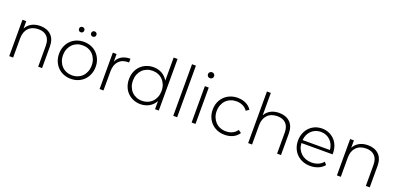

<svg xmlns="http://www.w3.org/2000/svg" viewBox="9 -1666 5367 2594"><g transform="rotate(20 2692.5 -369.0)"><path d="M362 -527Q458 -527 517 -471.5Q576 -416 576 -305V0H520V-300Q520 -388 476 -432.5Q432 -477 354 -477Q263 -477 211.5 -423.5Q160 -370 160 -277V0H104V-523H158V-416Q185 -469 237.5 -498Q290 -527 362 -527Z M988 4Q931 4 883 -15.5Q835 -35 800 -70.5Q765 -106 745 -155Q725 -204 725 -262Q725 -320 745 -368.5Q765 -417 800 -452.5Q835 -488 883 -507.5Q931 -527 988 -527Q1045 -527 1093 -507.5Q1141 -488 1176 -452.5Q1211 -417 1231 -368.5Q1251 -320 1251 -262Q1251 -204 1231 -155Q1211 -106 1176 -70.5Q1141 -35 1093 -15.5Q1045 4 988 4ZM988 -46Q1032 -46 1070 -61.5Q1108 -77 1135.5 -105.5Q1163 -134 1178.5 -174Q1194 -214 1194 -262Q1194 -310 1178.5 -349.5Q1163 -389 1135.5 -417.5Q1108 -446 1070 -461.5Q1032 -477 988 -477Q944 -477 906 -461.5Q868 -446 840.5 -417.5Q813 -389 797.5 -349.5Q782 -310 782 -262Q782 -214 797.5 -174Q813 -134 840.5 -105.5Q868 -77 906 -61.5Q944 -46 988 -46ZM1075 -633Q1059 -633 1048 -643.5Q1037 -654 1037 -671Q1037 -688 1048 -698.5Q1059 -709 1075 -709Q1091 -709 1102 -698.5Q1113 -688 1113 -671Q1113 -654 1102 -643.5Q1091 -633 1075 -633ZM901 -633Q885 -633 874 -643.5Q863 -654 863 -671Q863 -688 874 -698.5Q885 -709 901 -709Q917 -709 928 -698.5Q939 -688 939 -671Q939 -654 928 -643.5Q917 -633 901 -633Z M1459 0H1403V-523H1457V-413Q1481 -468 1531 -497.5Q1581 -527 1655 -527V-472Q1650 -473 1641 -473Q1555 -473 1507 -420.5Q1459 -368 1459 -271Z M1993 -46Q2037 -46 2075 -61.5Q2113 -77 2140.5 -105.5Q2168 -134 2183.5 -174Q2199 -214 2199 -262Q2199 -310 2183.5 -349.5Q2168 -389 2140.5 -417.5Q2113 -446 2075 -461.5Q2037 -477 1993 -477Q1949 -477 1911 -461.5Q1873 -446 1845.5 -417.5Q1818 -389 1802.5 -349.5Q1787 -310 1787 -262Q1787 -214 1802.5 -174Q1818 -134 1845.5 -105.5Q1873 -77 1911 -61.5Q1949 -46 1993 -46ZM2254 0H2200V-117Q2169 -59 2113.5 -27.5Q2058 4 1989 4Q1934 4 1886.5 -15.5Q1839 -35 1804 -70Q1769 -105 1749.5 -154Q1730 -203 1730 -262Q1730 -321 1749.5 -369.5Q1769 -418 1804 -453Q1839 -488 1886.5 -507.5Q1934 -527 1989 -527Q2057 -527 2111.5 -496.5Q2166 -466 2198 -409V-742H2254Z M2462 0V-742H2518V0Z M2726 0V-523H2782V0ZM2754 -647Q2735 -647 2722.5 -659.5Q2710 -672 2710 -690Q2710 -708 2722.5 -720.5Q2735 -733 2754 -733Q2773 -733 2785.5 -720.5Q2798 -708 2798 -691Q2798 -672 2785.5 -659.5Q2773 -647 2754 -647Z M3200 4Q3142 4 3093.5 -15.5Q3045 -35 3009.5 -70.5Q2974 -106 2954 -155Q2934 -204 2934 -262Q2934 -321 2954 -369.5Q2974 -418 3009.5 -453Q3045 -488 3093.5 -507.5Q3142 -527 3200 -527Q3264 -527 3316.5 -502.5Q3369 -478 3401 -429L3359 -399Q3331 -439 3289.5 -458Q3248 -477 3200 -477Q3155 -477 3116.5 -461.5Q3078 -446 3050.5 -418Q3023 -390 3007 -350Q2991 -310 2991 -262Q2991 -213 3007 -173.5Q3023 -134 3050.5 -105.5Q3078 -77 3116.5 -61.5Q3155 -46 3200 -46Q3248 -46 3289.5 -64.5Q3331 -83 3359 -124L3401 -94Q3369 -45 3316.5 -20.5Q3264 4 3200 4Z M3797 -527Q3893 -527 3952 -471.5Q4011 -416 4011 -305V0H3955V-300Q3955 -388 3911 -432.5Q3867 -477 3789 -477Q3698 -477 3646.5 -423.5Q3595 -370 3595 -277V0H3539V-742H3595V-420Q3623 -471 3674.5 -499Q3726 -527 3797 -527Z M4609 -290Q4606 -331 4590 -366Q4574 -401 4548 -426Q4522 -451 4487.5 -465Q4453 -479 4412 -479Q4372 -479 4337.5 -465Q4303 -451 4277 -426Q4251 -401 4235 -366Q4219 -331 4216 -290ZM4431 4Q4371 4 4321.5 -15.5Q4272 -35 4236 -70.5Q4200 -106 4180 -155Q4160 -204 4160 -262Q4160 -320 4179 -368.5Q4198 -417 4232 -452.5Q4266 -488 4312 -507.5Q4358 -527 4412 -527Q4466 -527 4512 -507.5Q4558 -488 4591.5 -453.5Q4625 -419 4644 -370.5Q4663 -322 4663 -263Q4663 -259 4662.5 -255Q4662 -251 4662 -247H4215Q4217 -202 4234 -165Q4251 -128 4280 -101.5Q4309 -75 4347.5 -60.5Q4386 -46 4432 -46Q4482 -46 4525 -63.5Q4568 -81 4598 -118L4630 -81Q4595 -39 4543.5 -17.5Q4492 4 4431 4Z M5073 -527Q5169 -527 5228 -471.5Q5287 -416 5287 -305V0H5231V-300Q5231 -388 5187 -432.5Q5143 -477 5065 -477Q4974 -477 4922.5 -423.5Q4871 -370 4871 -277V0H4815V-523H4869V-416Q4896 -469 4948.5 -498Q5001 -527 5073 -527Z"/></g></svg>

Font: Montserrat-Alt1 Light
Style: Regular
Weight: 300
Designer: Differentunic
Foundry: Differentunic
Version: Version 7.222